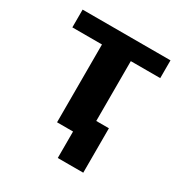

<svg xmlns="http://www.w3.org/2000/svg" viewBox="-148 -596 801 842"><g transform="rotate(30 252.5 -175.0)"><path d="M261 134H390V-91H326V-394H475V-484H30V-394H180V0H261Z"/></g></svg>

Font: Play
Style: Bold
Weight: 700
Designer: Jonas Hecksher
Foundry: Jonas Hecksher, Playtypeª, e-types AS
Version: Version 1.002